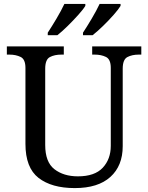

<svg xmlns="http://www.w3.org/2000/svg" viewBox="-20 -951 757 981"><path d="M362 10Q244 10 177 -42Q110 -94 110 -216V-604Q110 -648 85.5 -660Q61 -672 28 -672H15V-714H306V-672H293Q259 -672 235 -659.5Q211 -647 211 -600V-210Q211 -123 258 -86.5Q305 -50 378 -50Q464 -50 505 -94Q546 -138 546 -206V-604Q546 -648 521.5 -660Q497 -672 464 -672H451V-714H702V-672H689Q655 -672 631 -659.5Q607 -647 607 -600V-204Q607 -104 544 -47Q481 10 362 10ZM404 -784Q425 -816 449 -856.5Q473 -897 489 -931H596V-921Q586 -904 560.5 -875Q535 -846 505.5 -817.5Q476 -789 453 -771H404ZM224 -784Q245 -816 269 -856.5Q293 -897 309 -931H416V-921Q406 -904 380 -875Q354 -846 325 -817.5Q296 -789 273 -771H224Z"/></svg>

Font: Noto Serif Yezidi
Style: Regular
Weight: 400
Designer: Dalton Maag Ltd
Foundry: Dalton Maag Ltd
Version: Version 1.001; ttfautohint (v1.8.4.7-5d5b)